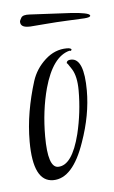

<svg xmlns="http://www.w3.org/2000/svg" viewBox="-38 -420 265 447"><g transform="rotate(-5 94.0 -196.5)"><path d="M69 -2Q22 -2 22 -96Q22 -131 28 -166Q34 -201 45 -236Q54 -264 76.5 -284.5Q99 -305 127 -305Q137 -305 138 -301Q136 -297 133 -299Q93 -289 73 -217Q66 -191 62.5 -163Q59 -135 59 -105Q59 -32 83 -32Q116 -32 134 -104Q146 -154 146 -205Q146 -238 135 -255.5Q124 -273 124 -270Q124 -278 135 -278Q165 -278 165 -203Q165 -146 143 -84Q115 -2 69 -2ZM43 -363Q24 -363 24 -376Q24 -379 28 -385.5Q32 -392 48 -391L146 -386Q162 -385 175 -382.5Q188 -380 188 -376Q188 -372 174 -371Q160 -370 132 -369Q109 -368 85 -366Q61 -364 47 -363Z"/></g></svg>

Font: Shalimar
Style: Regular
Weight: 400
Designer: Robert E. Leuschke
Foundry: Robert E. Leuschke
Version: Version 1.010; ttfautohint (v1.8.3)